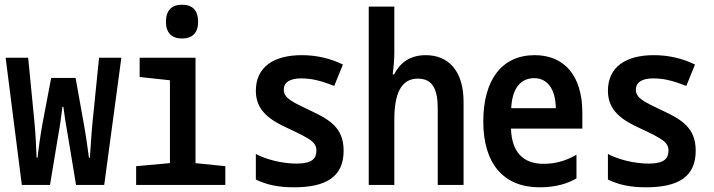

<svg xmlns="http://www.w3.org/2000/svg" viewBox="-20 -788 3040 818"><path d="M73 0H193L229 -217C236 -254 241 -292 246 -333H250C255 -292 261 -256 268 -217L304 0H424L497 -542H402L374 -265C369 -216 366 -151 363 -116H359C354 -154 345 -218 337 -261L302 -456H198L161 -261C153 -217 144 -155 140 -116H136C134 -154 132 -215 127 -265L100 -542H4Z M755 -624C800 -624 824 -648 824 -695C824 -744 800 -768 755 -768C712 -768 687 -744 687 -695C687 -648 712 -624 755 -624ZM560 0H940V-80L813 -93V-542H575V-460L704 -446V-93L560 -80Z M1232 10C1370 10 1444 -35 1444 -146C1444 -246 1381 -280 1300 -318C1230 -352 1189 -368 1189 -406C1189 -437 1215 -454 1263 -454C1310 -454 1350 -443 1404 -422L1441 -513C1386 -540 1327 -553 1266 -553C1145 -553 1070 -502 1070 -401C1070 -315 1132 -275 1212 -239C1303 -196 1328 -182 1328 -146C1328 -114 1311 -91 1244 -91C1179 -91 1111 -110 1070 -132V-23C1117 0 1168 10 1232 10Z M1551 0H1660V-279C1660 -389 1689 -453 1760 -453C1824 -453 1845 -407 1845 -324V0H1955V-354C1955 -488 1889 -553 1794 -553C1726 -553 1684 -520 1659 -471H1653C1657 -502 1660 -534 1660 -566V-760H1551Z M2279 10C2352 10 2402 -8 2436 -28V-129C2402 -109 2357 -90 2296 -90C2207 -90 2160 -142 2157 -240H2461V-308C2461 -466 2384 -553 2258 -553C2119 -553 2039 -449 2039 -270C2039 -90 2126 10 2279 10ZM2348 -327H2158C2162 -413 2199 -455 2256 -455C2312 -455 2347 -409 2348 -327Z M2732 10C2870 10 2944 -35 2944 -146C2944 -246 2881 -280 2800 -318C2730 -352 2689 -368 2689 -406C2689 -437 2715 -454 2763 -454C2810 -454 2850 -443 2904 -422L2941 -513C2886 -540 2827 -553 2766 -553C2645 -553 2570 -502 2570 -401C2570 -315 2632 -275 2712 -239C2803 -196 2828 -182 2828 -146C2828 -114 2811 -91 2744 -91C2679 -91 2611 -110 2570 -132V-23C2617 0 2668 10 2732 10Z"/></svg>

Font: Noto Sans Mono ExtraCondensed SemiBold
Style: Regular
Weight: 600
Width: 2
Designer: Monotype Design Team
Foundry: Monotype Imaging Inc.
Version: Version 2.014